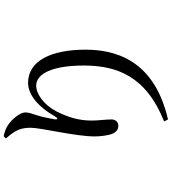

<svg xmlns="http://www.w3.org/2000/svg" viewBox="35 -889 930 1040"><g transform="rotate(-90 500.0 -369.0)"><path d="M328 -669C328 -611 281 -426 281 -321C281 -292 286 -247 296 -224C307 -201 321 -193 339 -193C359 -193 373 -208 373 -230C373 -266 367 -297 367 -339C367 -407 385 -466 417 -529C452 -596 511 -638 556 -638C622 -638 665 -547 665 -381C665 -205 611 -44 362 55L373 76C651 12 751 -158 751 -370C751 -560 689 -682 571 -682C505 -682 438 -623 390 -537C379 -518 371 -519 374 -540C380 -574 386 -603 396 -635C403 -659 411 -675 411 -697C411 -723 377 -770 337 -794C321 -804 302 -810 282 -814L270 -802C312 -754 328 -725 328 -669Z"/></g></svg>

Font: Noto Serif SC Medium
Style: Regular
Weight: 500
Designer: Ryoko NISHIZUKA 西塚涼子 (kana & ideographs); Frank Grießhammer (Latin, Greek & Cyrillic); Wenlong ZHANG 张文龙 (bopomofo); San
Foundry: Adobe Systems Incorporated
Version: Version 1.001;PS 1.001;hotconv 16.6.54;makeotf.lib2.5.65590